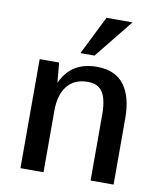

<svg xmlns="http://www.w3.org/2000/svg" viewBox="-86 -847 770 916"><g transform="rotate(10 299.0 -389.0)"><path d="M75.7 0V-528.3H169.9L178.7 -431.2Q202.1 -484.9 245.1 -512.2Q288.1 -539.6 351.6 -539.6Q440.9 -539.6 483.9 -482.4Q526.9 -425.3 526.9 -320.8V0H415.5V-319.8Q415.5 -365.2 406.7 -396.7Q397.9 -428.2 377.7 -444.8Q357.4 -461.4 321.8 -461.4Q287.1 -461.4 261.7 -449.5Q236.3 -437.5 220 -415.8Q203.6 -394 195.6 -364.5Q187.5 -335 187.5 -300.3V0ZM262.2 -590.3 355.5 -777.8H481.4L330.6 -590.3Z"/></g></svg>

Font: Comme Medium
Style: Regular
Weight: 500
Version: Version 1.000;gftools[0.9.27]